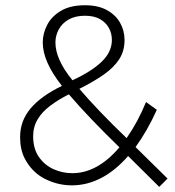

<svg xmlns="http://www.w3.org/2000/svg" viewBox="-20 -722 682 750"><path d="M602 8 480.5 -112.5Q380 2 260.5 2Q205.5 2 155 -23.5Q104.5 -49 76 -104Q58.5 -139 58.5 -186.5Q58.5 -250 99.8 -298.8Q141 -347.5 222 -386.5Q147 -481 147 -556Q147 -591.5 164.5 -625Q182 -658.5 218.5 -680Q255 -701.5 312 -701.5Q363 -701.5 397.2 -682.8Q431.5 -664 449 -633.2Q466.5 -602.5 466.5 -565.5Q466.5 -523 445.8 -490.8Q425 -458.5 385.5 -430.8Q346 -403 290 -375Q362.5 -290 474.5 -182.5Q518.5 -245.5 550.5 -323.5L592.5 -293Q556.5 -212.5 509.5 -147.5L634.5 -24.5ZM262.5 -45.5Q360.5 -45.5 446.5 -146.5Q325.5 -264 249 -353.5Q206.5 -332 175.2 -308.2Q144 -284.5 126.8 -255.5Q109.5 -226.5 109.5 -189.5Q109.5 -141.5 131.5 -109.5Q153.5 -77.5 188.5 -61.5Q223.5 -45.5 262.5 -45.5ZM263 -408.5Q338 -443 377.5 -481.2Q417 -519.5 417 -566Q417 -591 405.5 -612.5Q394 -634 370.8 -647.2Q347.5 -660.5 312 -660.5Q274 -660.5 248.2 -645.8Q222.5 -631 209.5 -607Q196.5 -583 196.5 -556Q196.5 -490 263 -408.5Z"/></svg>

Font: Argentum Novus Light
Style: Regular
Weight: 300
Designer: Julieta Ulanovsky (font) & Cristiano Sobral (main changes)
Foundry: Julieta Ulanovsky (font) & Cristiano Sobral (main changes)
Version: Version 3.00;November 27, 2020;FontCreator 13.0.0.2655 64-bi